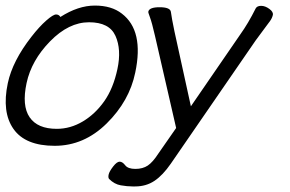

<svg xmlns="http://www.w3.org/2000/svg" viewBox="-45 -506 1042 690"><path d="M488 -464Q491 -480 528.5 -480Q566 -480 569 -464Q572 -441 582 -393L641 -124L819 -383Q847 -422 874 -476Q879 -485 893.5 -485Q908 -485 923 -474Q938 -463 935.5 -452Q933 -441 925.5 -430.5Q918 -420 902.5 -399.5Q887 -379 874 -361L569 82Q540 124 510 144Q480 164 441 164H431Q412 164 389 160Q366 156 347 137Q343 132 345.5 121Q348 110 361.5 92.5Q375 75 385 75Q395 75 405 88Q415 101 441.5 101Q468 101 486 89Q504 77 524 46L588 -46L512 -377Q501 -425 494 -443.5Q487 -462 488 -464ZM172 -445Q236 -486 296 -486Q356 -486 393 -457Q473 -396 441 -245Q420 -143 338.5 -62.5Q257 18 151.5 18Q46 18 3.5 -42.5Q-39 -103 -17 -207Q0 -287 68 -374Q96 -410 121 -432Q146 -454 156.5 -454Q167 -454 172 -445ZM159 -43Q208 -43 252.5 -69.5Q297 -96 329.5 -142Q362 -188 377 -258Q392 -328 370 -377Q348 -426 275 -426Q202 -426 135 -357.5Q68 -289 50.5 -207.5Q33 -126 61.5 -84.5Q90 -43 159 -43Z"/></svg>

Font: LXGW Bright GB
Style: Italic
Weight: 400
Italic angle: -12°
Designer: Christian Thalmann (Catharsis Fonts)
Foundry: LXGW / Christian Thalmann (Catharsis Fonts) / Fontworks Inc.
Version: Version 5.510